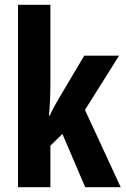

<svg xmlns="http://www.w3.org/2000/svg" viewBox="-20 -780 523 800"><path d="M190 -434V-760H55V0H190V-173L240 -222L335 0H483L334 -322L476 -548H331L227 -373C215 -353 200 -326 187 -298H184C188 -342 190 -387 190 -434Z"/></svg>

Font: Noto Sans Oriya ExtCond Bold
Style: Bold
Weight: 700
Width: 2
Designer: Amélie Bonet and Sol Matas
Foundry: Google LLC
Version: Version 2.006